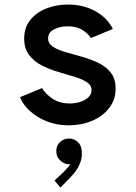

<svg xmlns="http://www.w3.org/2000/svg" viewBox="-20 -549 602 853"><path d="M285.6 7.8Q234.4 7.8 190.4 -9Q146.5 -25.9 114.7 -54.2Q83 -82.5 68.8 -117.2L167 -157.7Q180.7 -132.8 212.4 -111.1Q244.1 -89.4 290 -89.4Q315.4 -89.4 337.4 -96.7Q359.4 -104 373 -117.2Q386.7 -130.4 386.7 -148.4Q386.7 -170.9 365 -184.6Q343.3 -198.2 309.3 -208.5Q275.4 -218.8 237.1 -230Q198.7 -241.2 164.8 -258.8Q130.9 -276.4 109.1 -304.9Q87.4 -333.5 87.4 -377.9Q87.4 -426.3 114.3 -460Q141.1 -493.7 185.3 -511.2Q229.5 -528.8 282.2 -528.8Q350.1 -528.8 403.6 -499.3Q457 -469.7 481.4 -420.4L383.8 -379.9Q371.1 -400.4 345.7 -416.3Q320.3 -432.1 280.3 -432.1Q246.1 -432.1 220 -418.5Q193.8 -404.8 193.8 -377.9Q193.8 -355 215.6 -341.1Q237.3 -327.1 271.5 -317.4Q305.7 -307.6 344 -296.9Q382.3 -286.1 416.5 -269.8Q450.7 -253.4 472.2 -226.3Q493.7 -199.2 493.7 -155.3Q493.7 -106.4 465.3 -69.6Q437 -32.7 389.6 -12.5Q342.3 7.8 285.6 7.8ZM248.5 284.7 222.2 252.9 262.7 215.3Q273.4 204.6 282.5 193.8Q291.5 183.1 296.6 172.6Q301.8 162.1 301.8 153.3L317.4 151.9Q316.4 162.6 309.1 171.6Q301.8 180.7 285.6 180.7Q266.6 180.7 248.3 164.6Q230 148.4 230 123Q230 96.7 247.3 81.5Q264.6 66.4 285.6 66.4Q310.1 66.4 326.9 83Q343.8 99.6 343.8 131.8Q343.8 157.7 334.2 179.4Q324.7 201.2 312 216.8Q299.3 232.4 291 240.7Z"/></svg>

Font: Reddit Mono SemiBold
Style: Regular
Weight: 600
Monospace: yes
Designer: Stephen Hutchings
Foundry: Reddit
Version: Version 1.014